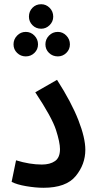

<svg xmlns="http://www.w3.org/2000/svg" viewBox="-20 -884 461 909"><path d="M35 -23Q60 -10 104.5 -2.5Q149 5 186 5Q293 5 338.5 -50.5Q384 -106 384 -175Q384 -231 351 -315.5Q318 -400 250 -506L147 -447Q226 -328 245 -269Q264 -210 264 -178Q264 -138 240.5 -121.5Q217 -105 178 -105Q121 -105 56 -125ZM175 -748Q198 -748 215 -765Q232 -782 232 -805Q232 -830 215 -847Q198 -864 175 -864Q150 -864 133.5 -847Q117 -830 117 -805Q117 -782 133.5 -765Q150 -748 175 -748ZM102 -617Q126 -617 143 -633.5Q160 -650 160 -674Q160 -698 143 -715.5Q126 -733 102 -733Q78 -733 61 -715.5Q44 -698 44 -674Q44 -650 61 -633.5Q78 -617 102 -617ZM254 -617Q277 -617 294 -633.5Q311 -650 311 -674Q311 -698 294 -715.5Q277 -733 254 -733Q229 -733 212 -715.5Q195 -698 195 -674Q195 -650 212 -633.5Q229 -617 254 -617Z"/></svg>

Font: Noto Sans Arabic UI ExtraCondensed Semi
Style: Regular
Weight: 600
Width: 3
Designer: Nadine Chahine - Monotype Design Team
Foundry: Monotype Imaging Inc.
Version: Version 1.900